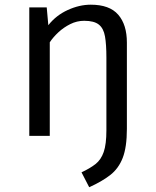

<svg xmlns="http://www.w3.org/2000/svg" viewBox="-20 -571 655 807"><path d="M513.3 -29.2Q513.3 47.2 495.9 92.3Q478.5 137.4 443.1 164.9Q407.7 192.3 354.9 215.9L322.6 153.3Q357.9 136.9 381.3 118.7Q404.6 100.5 415.9 67.9Q427.2 35.4 427.2 -23.6V-328.7Q427.2 -384.1 421.3 -417.9Q415.4 -451.8 395.4 -467.7Q375.4 -483.6 333.8 -483.6Q303.1 -483.6 275.4 -469.7Q247.7 -455.9 225.6 -435.4Q203.6 -414.9 189.2 -393.3V0H103.1V-540H176.4L183.1 -465.1Q215.9 -506.7 264.9 -529Q313.8 -551.3 361.5 -551.3Q440.5 -551.3 476.9 -509.2Q513.3 -467.2 513.3 -392.3Z"/></svg>

Font: FiraCode Nerd Font
Style: Regular
Weight: 400
Designer: Carrois Corporate, Edenspiekermann AG, Nikita Prokopov
Foundry: Carrois Corporate, Edenspiekermann AG, Nikita Prokopov
Version: Version 6.002;Nerd Fonts 2.1.0